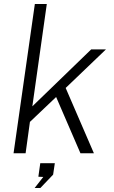

<svg xmlns="http://www.w3.org/2000/svg" viewBox="-20 -763 568 956"><path d="M47.5 0 153.5 -743H213L141 -233.5L434 -517H507.5L307 -325L447.5 0H380.5L259.5 -280L129 -156L107.5 0ZM152.5 173 195.5 118 171 117 180.5 49.5H253L244.5 106.5L181 173Z"/></svg>

Font: Public Sans ExtraLight
Style: Italic
Weight: 200
Italic angle: -8°
Designer: The Public Sans project authors (U.S. Web Design System). Libre Franklin designed by Pablo Impallari and Rodrigo Fuenzal
Version: Version 1.007; ttfautohint (v1.8.1) -l 8 -r 50 -G 200 -x 14 